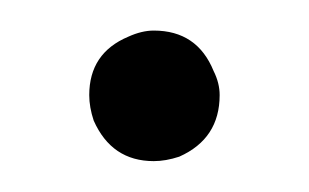

<svg xmlns="http://www.w3.org/2000/svg" viewBox="-20 -101 201 125"><path d="M38.1 -39.1Q38.1 -66.4 63.5 -77.1Q72.3 -81.1 80.1 -81.1Q108.4 -81.1 119.1 -54.7Q123 -46.9 123 -39.1Q123 -10.7 96.7 1Q87.9 3.9 80.1 3.9Q52.7 3.9 41 -22.5Q38.1 -31.2 38.1 -39.1Z"/></svg>

Font: Post No Bills Jaffna
Style: Regular
Weight: 400
Designer: Kosala Senevirathne, Siva Puranthara, Lasantha Premarathna, Tharique Azeez
Foundry: Mooniak
Version: Version 1.220 ; ttfautohint (v1.6)